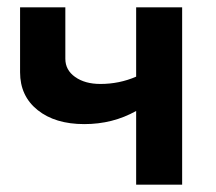

<svg xmlns="http://www.w3.org/2000/svg" viewBox="-20 -506 591 526"><path d="M211 -166Q131 -166 83 -204.5Q35 -243 35 -308V-486H159V-345Q159 -314 186 -295Q213 -276 255 -276Q307 -276 353 -296V-486H479V0H353V-202Q289 -166 211 -166Z"/></svg>

Font: Cantarell
Style: Bold
Weight: 700
Designer: Dave Crossland, Nikolaus Waxweiler, Florian Fecher, Jacques Le Bailly, Eben Sorkin, Alexei Vanyashin, Alexios Zavras, Em
Version: Version 0.303